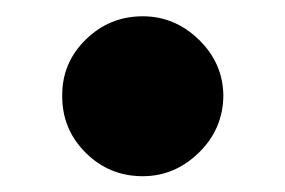

<svg xmlns="http://www.w3.org/2000/svg" viewBox="-20 -437 352 237"><path d="M156.2 -219.5Q114.7 -219.5 85.6 -248.6Q56.5 -277.7 56.8 -318.9Q56.5 -359.4 85.8 -388.1Q115.1 -416.9 156.2 -416.9Q195.7 -416.9 225.5 -388Q255.3 -359 255.7 -318.9Q255.3 -277.7 225.5 -248.6Q195.7 -219.5 156.2 -219.5Z"/></svg>

Font: Karasuma Gothic
Style: Black
Weight: 900
Designer: Rasmus Andersson / Ryoko Nishizuka
Foundry: Genbu
Version: Version 1.00